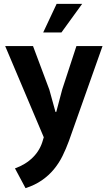

<svg xmlns="http://www.w3.org/2000/svg" viewBox="-20 -717 560 1000"><path d="M7 -477H152L237 -250L269 -134H273L304 -251L378 -477H514L339 17Q324 58 305.5 95.5Q287 133 260.5 165Q234 197 198 222Q162 247 113 263L58 160Q114 140 152 102Q190 64 204 11L208 -2ZM300 -548H205L275 -697H408Z"/></svg>

Font: Mukta Malar
Style: Bold
Weight: 700
Designer: Aadarsh Rajan, Girish Dalvi, Yashodeep Gholap
Foundry: Ek Type
Version: Version 2.538;PS 1.000;hotconv 16.6.51;makeotf.lib2.5.65220;